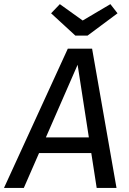

<svg xmlns="http://www.w3.org/2000/svg" viewBox="-52 -930 640 950"><path d="M283.5 -689.1H403.7L524.5 0H426.4L332 -609.6L65.8 0H-32.3ZM158.6 -250.3H399.6L411.6 -172.6H124.5ZM357.1 -828.5 494.2 -909.5 529.5 -864.2 381.3 -753.9H320.8L200.8 -864.2L244.1 -909.5Z"/></svg>

Font: Fira Sans Variable
Style: Italic
Weight: 397
Italic angle: -8°
Designer: Carrois Corporate & Edenspiekermann AG
Foundry: Carrois Corporate GbR & Edenspiekermann AG
Version: Version 4.202